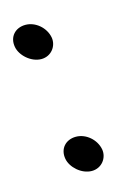

<svg xmlns="http://www.w3.org/2000/svg" viewBox="-103 -423 336 485"><g transform="rotate(-15 65.0 -181.0)"><path d="M21 -28C25 -5 51 19 78 19C104 19 121 -4 117 -27C112 -54 87 -75 61 -75C34 -75 16 -55 21 -28ZM-29 -334C-25 -311 1 -287 28 -287C54 -287 71 -310 67 -333C62 -360 37 -381 11 -381C-16 -381 -34 -361 -29 -334Z"/></g></svg>

Font: Snowfall
Style: OpObl
Weight: 400
Designer: Jasper
Foundry: Cannot Into Space Fonts
Version: Version 0.9